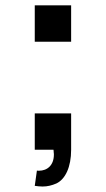

<svg xmlns="http://www.w3.org/2000/svg" viewBox="-20 -560 396 718"><path d="M246 -404V-540H110V-404ZM110 135C120.5 136.5 130 137.5 139.5 137.5C157 137.5 174 133.5 191 126C224.5 110 246 64.5 246 0V-136H110V0H180C180.5 1.5 180.5 2.5 180.5 4L181 11.5C181.5 13 181.5 14 181.5 15.5V18C181.5 57 158 78.5 125 78.5C122.5 78.5 120.5 78.5 118 78Z"/></svg>

Font: Vela Sans ExtBd
Style: Regular
Weight: 800
Designer: Principal design: Mikhail Sharanda - project Manrope.
Design modification: Ravid Balaliev
Foundry: Mikhail Sharanda
Version: Version 1.001